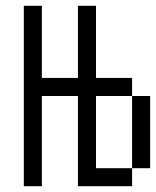

<svg xmlns="http://www.w3.org/2000/svg" viewBox="-20 -645 540 665"><path d="M62.5 -625Q62.5 -625 62.5 0H125V-312.5H250V0H437.5V-62.5H312.5Q312.5 -62.5 312.5 -312.5H437.5Q437.5 -312.5 437.5 -62.5H500Q500 -62.5 500 -312.5H437.5V-375H312.5Q312.5 -375 312.5 -625H250Q250 -625 250 -375H125Q125 -375 125 -625Z"/></svg>

Font: CalcUnifontExMono
Style: Regular
Weight: 500
Version: Version 15.0.06